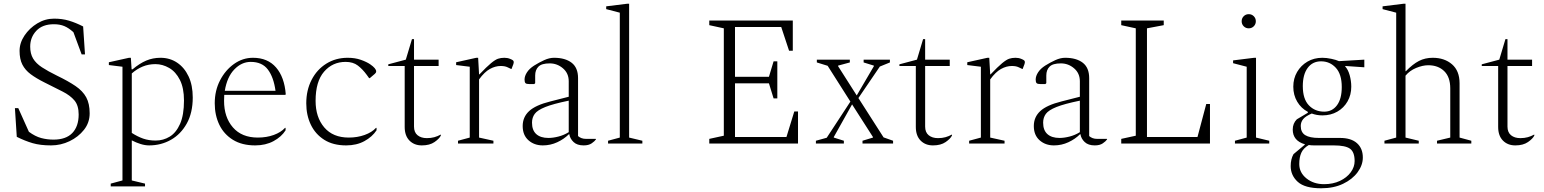

<svg xmlns="http://www.w3.org/2000/svg" viewBox="-20 -770 8281 1030"><path d="M254 10Q196 10 155 -2Q114 -14 70 -36L60 -190H78L135 -63Q169 -38 201 -29.5Q233 -21 267 -21Q334 -21 368 -56.5Q402 -92 402 -156Q402 -204 379.5 -231Q357 -258 315.5 -279Q274 -300 218 -328Q174 -350 144.5 -372Q115 -394 100 -423.5Q85 -453 85 -497Q85 -540 111.5 -579.5Q138 -619 180 -644.5Q222 -670 270 -670Q314 -670 350.5 -659Q387 -648 426 -628L436 -478H418L374 -597Q349 -620 325 -630Q301 -640 269 -640Q208 -640 175 -605Q142 -570 142 -520Q142 -482 157.5 -456Q173 -430 205 -409Q237 -388 286 -364Q346 -335 385 -308.5Q424 -282 442.5 -248Q461 -214 461 -162Q461 -112 430.5 -73.5Q400 -35 353 -12.5Q306 10 254 10Z M574 230V215L637 198V-412L564 -421V-436L672 -460H682L686 -398H691Q729 -430 764.5 -445Q800 -460 841 -460Q891 -460 930 -434Q969 -408 991.5 -360.5Q1014 -313 1014 -247Q1014 -165 982 -107.5Q950 -50 897 -20Q844 10 780 10Q758 10 734 2.5Q710 -5 687 -17V198L758 215V230ZM814 -426Q777 -426 745.5 -413Q714 -400 687 -376V-57Q718 -37 748 -26.5Q778 -16 815 -16Q856 -16 890.5 -37Q925 -58 946 -105.5Q967 -153 967 -231Q967 -298 945 -341.5Q923 -385 887.5 -405.5Q852 -426 814 -426Z M1349 10Q1278 10 1229.5 -20Q1181 -50 1156.5 -101Q1132 -152 1132 -216Q1132 -284 1160.5 -339Q1189 -394 1235.5 -427Q1282 -460 1337 -460Q1416 -460 1461 -408Q1506 -356 1513 -264L1510 -261H1183Q1182 -246 1182 -229Q1182 -141 1229.5 -86.5Q1277 -32 1363 -32Q1410 -32 1448.5 -46Q1487 -60 1509 -84H1512V-71Q1490 -36 1447.5 -13Q1405 10 1349 10ZM1325 -438Q1276 -438 1237 -397.5Q1198 -357 1186 -283H1458Q1448 -356 1417 -397Q1386 -438 1325 -438Z M1837 10Q1767 10 1719.5 -20Q1672 -50 1647.5 -101Q1623 -152 1623 -216Q1623 -286 1651.5 -341.5Q1680 -397 1730.5 -428.5Q1781 -460 1845 -460Q1885 -460 1916 -449Q1947 -438 1966 -425Q1998 -403 1998 -387Q1998 -380 1991 -374L1964 -351H1960L1947 -369Q1925 -399 1899.5 -418.5Q1874 -438 1834 -438Q1764 -438 1718.5 -385.5Q1673 -333 1673 -229Q1673 -141 1719.5 -86.5Q1766 -32 1851 -32Q1897 -32 1936 -46Q1975 -60 1997 -84H2000V-71Q1977 -36 1935 -13Q1893 10 1837 10Z M2243 10Q2202 10 2176.5 -16Q2151 -42 2151 -89V-416H2063V-425L2157 -450L2190 -560H2201V-450H2333V-416H2201V-91Q2201 -60 2220 -44.5Q2239 -29 2270 -29Q2292 -29 2310 -34Q2328 -39 2344 -48L2345 -47V-43Q2337 -26 2311 -8Q2285 10 2243 10Z M2437 0V-15L2500 -32V-412L2427 -421V-436L2535 -460H2545L2550 -371H2552Q2591 -412 2614 -431Q2637 -450 2652 -455Q2667 -460 2686 -460Q2703 -460 2717 -454Q2727 -450 2731.5 -446.5Q2736 -443 2736 -437Q2736 -435 2735.5 -432.5Q2735 -430 2734 -426L2724 -400H2722L2703 -409Q2689 -416 2666 -416Q2637 -416 2608 -400Q2579 -384 2550 -344V-32L2627 -15V0Z M2892 10Q2846 10 2815 -17.5Q2784 -45 2784 -94Q2784 -142 2818.5 -174Q2853 -206 2933 -226L3031 -251V-334Q3031 -377 3000 -403.5Q2969 -430 2929 -430Q2886 -430 2868.5 -412.5Q2851 -395 2851 -365V-324L2846 -319H2820Q2804 -319 2799 -324Q2794 -329 2794 -343Q2794 -362 2807 -382Q2820 -402 2845 -418Q2872 -435 2899.5 -447.5Q2927 -460 2952 -460Q3012 -460 3046.5 -433.5Q3081 -407 3081 -351V-40Q3089 -33 3099.5 -29Q3110 -25 3124 -25H3176L3177 -24V-22Q3170 -12 3154 -1Q3138 10 3111 10Q3076 10 3057 -8Q3038 -26 3034 -50H3032Q3006 -24 2969.5 -7Q2933 10 2892 10ZM2834 -112Q2834 -71 2857 -50.5Q2880 -30 2922 -30Q2947 -30 2976 -37.5Q3005 -45 3031 -61V-230Q2948 -213 2905.5 -196Q2863 -179 2848.5 -159Q2834 -139 2834 -112Z M3242 0V-15L3305 -32V-702L3232 -721V-736L3345 -750H3355V-32L3426 -15V0Z M3785 0V-25L3863 -42V-618L3785 -635V-660H4233V-498H4213L4171 -625H3923V-358H4105L4130 -441H4150V-242H4130L4105 -323H3923V-35H4199L4241 -172H4261V0Z M4357 0V-15L4415 -31L4542 -225L4420 -417L4362 -435V-450H4539V-435L4476 -418V-415L4576 -258L4668 -415V-418L4613 -435V-450H4754V-435L4700 -413L4585 -244L4720 -33L4771 -15V0H4607V-15L4663 -32V-35L4551 -210L4453 -35V-32L4507 -15V0Z M4985 10Q4944 10 4918.5 -16Q4893 -42 4893 -89V-416H4805V-425L4899 -450L4932 -560H4943V-450H5075V-416H4943V-91Q4943 -60 4962 -44.5Q4981 -29 5012 -29Q5034 -29 5052 -34Q5070 -39 5086 -48L5087 -47V-43Q5079 -26 5053 -8Q5027 10 4985 10Z M5179 0V-15L5242 -32V-412L5169 -421V-436L5277 -460H5287L5292 -371H5294Q5333 -412 5356 -431Q5379 -450 5394 -455Q5409 -460 5428 -460Q5445 -460 5459 -454Q5469 -450 5473.5 -446.5Q5478 -443 5478 -437Q5478 -435 5477.5 -432.5Q5477 -430 5476 -426L5466 -400H5464L5445 -409Q5431 -416 5408 -416Q5379 -416 5350 -400Q5321 -384 5292 -344V-32L5369 -15V0Z M5634 10Q5588 10 5557 -17.5Q5526 -45 5526 -94Q5526 -142 5560.5 -174Q5595 -206 5675 -226L5773 -251V-334Q5773 -377 5742 -403.5Q5711 -430 5671 -430Q5628 -430 5610.5 -412.5Q5593 -395 5593 -365V-324L5588 -319H5562Q5546 -319 5541 -324Q5536 -329 5536 -343Q5536 -362 5549 -382Q5562 -402 5587 -418Q5614 -435 5641.5 -447.5Q5669 -460 5694 -460Q5754 -460 5788.5 -433.5Q5823 -407 5823 -351V-40Q5831 -33 5841.5 -29Q5852 -25 5866 -25H5918L5919 -24V-22Q5912 -12 5896 -1Q5880 10 5853 10Q5818 10 5799 -8Q5780 -26 5776 -50H5774Q5748 -24 5711.5 -7Q5675 10 5634 10ZM5576 -112Q5576 -71 5599 -50.5Q5622 -30 5664 -30Q5689 -30 5718 -37.5Q5747 -45 5773 -61V-230Q5690 -213 5647.5 -196Q5605 -179 5590.5 -159Q5576 -139 5576 -112Z M5995 0V-25L6073 -42V-618L5995 -635V-660H6223V-635L6133 -618V-35H6404L6451 -212H6471V0Z M6679 -618Q6663 -618 6652 -629Q6641 -640 6641 -656Q6641 -672 6652 -683Q6663 -694 6679 -694Q6695 -694 6706 -683Q6717 -672 6717 -656Q6717 -640 6706 -629Q6695 -618 6679 -618ZM6605 0V-15L6668 -32V-412L6595 -431V-446L6708 -460H6718V-32L6789 -15V0Z M7074 -151Q7044 -151 7017 -161Q6984 -147 6971 -131Q6958 -115 6958 -94Q6958 -60 6982 -45Q7006 -30 7056 -30H7169Q7228 -30 7259.5 -2Q7291 26 7291 75Q7291 116 7263 154Q7235 192 7185 216Q7135 240 7067 240Q6980 240 6942 205.5Q6904 171 6904 121Q6904 84 6919 57L6980 6V4Q6915 -15 6915 -75Q6915 -108 6937 -130L6996 -165V-170Q6960 -189 6939 -224.5Q6918 -260 6918 -305Q6918 -349 6938.5 -384Q6959 -419 6994 -439.5Q7029 -460 7074 -460Q7096 -460 7122 -454.5Q7148 -449 7163 -442L7299 -450V-409L7198 -416L7196 -414Q7212 -397 7220.5 -366.5Q7229 -336 7229 -305Q7229 -261 7209 -226Q7189 -191 7154 -171Q7119 -151 7074 -151ZM7084 -171Q7127 -171 7152.5 -205.5Q7178 -240 7178 -303Q7178 -372 7146 -406.5Q7114 -441 7067 -441Q7021 -441 6995 -405.5Q6969 -370 6969 -308Q6969 -239 7001.5 -205Q7034 -171 7084 -171ZM6950 110Q6950 156 6988.5 187Q7027 218 7083 218Q7131 218 7168 200.5Q7205 183 7226 154.5Q7247 126 7247 94Q7247 46 7222.5 28Q7198 10 7135 10H7030Q7015 10 7001 8Q6972 25 6961 49.5Q6950 74 6950 110Z M7407 0V-15L7470 -32V-702L7397 -721V-736L7510 -750H7520V-388H7522Q7559 -426 7592 -443Q7625 -460 7666 -460Q7729 -460 7769.5 -425Q7810 -390 7810 -323V-32L7873 -15V0H7689V-15L7760 -32V-296Q7760 -357 7727.5 -388.5Q7695 -420 7642 -420Q7612 -420 7577 -405.5Q7542 -391 7520 -364V-32L7591 -15V0Z M8109 10Q8068 10 8042.5 -16Q8017 -42 8017 -89V-416H7929V-425L8023 -450L8056 -560H8067V-450H8199V-416H8067V-91Q8067 -60 8086 -44.5Q8105 -29 8136 -29Q8158 -29 8176 -34Q8194 -39 8210 -48L8211 -47V-43Q8203 -26 8177 -8Q8151 10 8109 10Z"/></svg>

Font: Spectral ExtraLight
Style: Regular
Weight: 275
Designer: Jean-Baptiste Levee
Foundry: Production Type
Version: Version 2.001